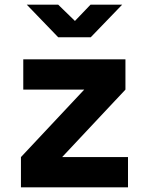

<svg xmlns="http://www.w3.org/2000/svg" viewBox="-20 -805 640 825"><path d="M70 0V-130L342 -420H80V-550H519V-420L247 -130H530V0ZM230 -645 95 -785H230L302 -715L369 -785H505L370 -645Z"/></svg>

Font: NKDuy Mono ExtraBold
Style: Regular
Weight: 800
Monospace: yes
Designer: NKDuy
Foundry: NKDuy
Version: Version 2.251; ttfautohint (v1.8.4.7-5d5b)